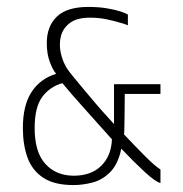

<svg xmlns="http://www.w3.org/2000/svg" viewBox="-20 -526 529 554"><path d="M192 8Q137 8 105 -13Q73 -34 59.5 -71Q46 -108 46 -157Q46 -222 71 -260.5Q96 -299 142 -313Q133 -323 124 -346.5Q115 -370 115 -402Q115 -450 144 -478Q173 -506 235 -506Q265 -506 288.5 -502Q312 -498 327.5 -493Q343 -488 349 -484V-453Q345 -455 328.5 -460Q312 -465 289 -470Q266 -475 240 -475Q202 -475 182 -460Q162 -445 156 -422.5Q150 -400 155 -375Q160 -350 173 -329Q178 -321 192 -304Q206 -287 223.5 -266Q241 -245 258.5 -224.5Q276 -204 290 -189Q304 -174 309 -168V-283H443V-255H340Q340 -221 339.5 -200Q339 -179 339 -166Q339 -153 338 -138Q371 -103 399 -75Q427 -47 443 -37V2Q429 -1 398 -29.5Q367 -58 330 -97Q321 -53 298.5 -30Q276 -7 247.5 0.5Q219 8 192 8ZM193 -19Q243 -19 272 -47.5Q301 -76 303 -124Q262 -170 222 -214.5Q182 -259 160 -286Q124 -276 102 -246.5Q80 -217 80 -156Q80 -87 111 -53Q142 -19 193 -19Z"/></svg>

Font: Alumni Sans ExtraLight
Style: Regular
Weight: 250
Version: Version 1.018